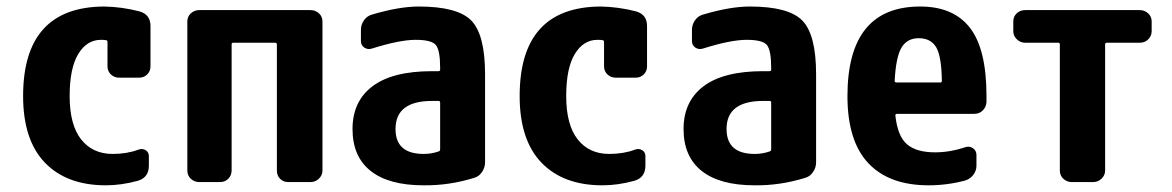

<svg xmlns="http://www.w3.org/2000/svg" viewBox="-20 -550 3540 580"><path d="M401.4 -515.6Q435.5 -505.9 434.6 -469.7V-349.6Q434.6 -335 424.8 -325.2Q415 -315.4 400.4 -315.4H339.8Q325.2 -315.4 314.9 -325.2Q304.7 -335 304.7 -349.6V-422.9Q304.7 -428.7 299.8 -428.7Q294.9 -429.7 285.2 -429.7Q242.2 -429.7 216.3 -386.7Q190.4 -343.8 190.4 -259.8Q190.4 -172.9 225.1 -128.9Q259.8 -85 320.3 -85Q363.3 -85 397.5 -97.7Q409.2 -102.5 419.4 -96.7Q429.7 -90.8 429.7 -78.1V-49.8Q429.7 -13.7 396.5 -3.9Q346.7 9.8 299.8 9.8Q181.6 9.8 115.7 -58.6Q49.8 -127 49.8 -259.8Q49.8 -529.3 294.9 -530.3Q348.6 -529.3 401.4 -515.6Z M918 -519.5Q932.6 -519.5 943.4 -509.8Q954.1 -500 954.1 -485.4V-35.2Q954.1 -20.5 943.4 -10.3Q932.6 0 918 0H850.6Q835.9 0 826.2 -9.8Q816.4 -19.5 816.4 -35.2V-416Q816.4 -420.9 810.5 -420.9H684.6Q679.7 -420.9 679.7 -416V-35.2Q679.7 -20.5 669.9 -10.3Q660.2 0 644.5 0H582Q567.4 0 556.6 -9.8Q545.9 -19.5 545.9 -35.2V-485.4Q545.9 -500 556.6 -509.8Q567.4 -519.5 582 -519.5Z M1309.6 -99.6V-240.2Q1309.6 -245.1 1304.7 -245.1H1285.2Q1174.8 -245.1 1174.8 -160.2Q1174.8 -85 1259.8 -85Q1284.2 -85 1305.7 -92.8Q1309.6 -93.8 1309.6 -99.6ZM1245.1 -530.3Q1362.3 -530.3 1403.8 -487.8Q1445.3 -445.3 1445.3 -325.2V-59.6Q1445.3 -43.9 1436 -30.3Q1426.8 -16.6 1412.1 -12.7Q1336.9 10.7 1259.8 9.8Q1154.3 9.8 1099.6 -33.7Q1044.9 -77.1 1044.9 -160.2Q1044.9 -244.1 1105.5 -289.6Q1166 -335 1285.2 -335H1304.7Q1309.6 -335 1309.6 -339.8V-344.7Q1309.6 -396.5 1297.4 -413.1Q1285.2 -429.7 1235.4 -429.7Q1187.5 -429.7 1103.5 -403.3Q1090.8 -399.4 1080.6 -406.2Q1070.3 -413.1 1070.3 -425.8V-460Q1070.3 -475.6 1079.6 -488.8Q1088.9 -502 1103.5 -505.9Q1185.5 -530.3 1245.1 -530.3Z M1901.4 -515.6Q1935.5 -505.9 1934.6 -469.7V-349.6Q1934.6 -335 1924.8 -325.2Q1915 -315.4 1900.4 -315.4H1839.8Q1825.2 -315.4 1814.9 -325.2Q1804.7 -335 1804.7 -349.6V-422.9Q1804.7 -428.7 1799.8 -428.7Q1794.9 -429.7 1785.2 -429.7Q1742.2 -429.7 1716.3 -386.7Q1690.4 -343.8 1690.4 -259.8Q1690.4 -172.9 1725.1 -128.9Q1759.8 -85 1820.3 -85Q1863.3 -85 1897.5 -97.7Q1909.2 -102.5 1919.4 -96.7Q1929.7 -90.8 1929.7 -78.1V-49.8Q1929.7 -13.7 1896.5 -3.9Q1846.7 9.8 1799.8 9.8Q1681.6 9.8 1615.7 -58.6Q1549.8 -127 1549.8 -259.8Q1549.8 -529.3 1794.9 -530.3Q1848.6 -529.3 1901.4 -515.6Z M2309.6 -99.6V-240.2Q2309.6 -245.1 2304.7 -245.1H2285.2Q2174.8 -245.1 2174.8 -160.2Q2174.8 -85 2259.8 -85Q2284.2 -85 2305.7 -92.8Q2309.6 -93.8 2309.6 -99.6ZM2245.1 -530.3Q2362.3 -530.3 2403.8 -487.8Q2445.3 -445.3 2445.3 -325.2V-59.6Q2445.3 -43.9 2436 -30.3Q2426.8 -16.6 2412.1 -12.7Q2336.9 10.7 2259.8 9.8Q2154.3 9.8 2099.6 -33.7Q2044.9 -77.1 2044.9 -160.2Q2044.9 -244.1 2105.5 -289.6Q2166 -335 2285.2 -335H2304.7Q2309.6 -335 2309.6 -339.8V-344.7Q2309.6 -396.5 2297.4 -413.1Q2285.2 -429.7 2235.4 -429.7Q2187.5 -429.7 2103.5 -403.3Q2090.8 -399.4 2080.6 -406.2Q2070.3 -413.1 2070.3 -425.8V-460Q2070.3 -475.6 2079.6 -488.8Q2088.9 -502 2103.5 -505.9Q2185.5 -530.3 2245.1 -530.3Z M2820.3 -300.8Q2825.2 -300.8 2825.2 -305.7Q2824.2 -379.9 2808.1 -407.2Q2792 -434.6 2754.9 -434.6Q2720.7 -434.6 2703.6 -406.7Q2686.5 -378.9 2682.6 -305.7Q2682.6 -300.8 2688.5 -300.8ZM2759.8 -530.3Q2860.4 -530.3 2910.2 -465.8Q2960 -401.4 2960 -259.8V-241.2Q2959 -226.6 2948.7 -216.3Q2938.5 -206.1 2922.9 -206.1H2690.4Q2685.5 -206.1 2684.6 -202.1Q2691.4 -138.7 2719.7 -114.3Q2748 -89.8 2804.7 -89.8Q2849.6 -89.8 2896.5 -105.5Q2909.2 -109.4 2919.4 -102.1Q2929.7 -94.7 2929.7 -82V-49.8Q2929.7 -34.2 2920.4 -22Q2911.1 -9.8 2896.5 -4.9Q2841.8 9.8 2785.2 9.8Q2666 9.8 2603 -57.1Q2540 -124 2540 -259.8Q2540 -530.3 2759.8 -530.3Z M3422.9 -519.5Q3437.5 -519.5 3448.2 -509.8Q3459 -500 3459 -485.4V-456.1Q3459 -441.4 3448.7 -431.2Q3438.5 -420.9 3422.9 -420.9H3323.2Q3318.4 -420.9 3318.4 -416V-35.2Q3318.4 -20.5 3307.6 -10.3Q3296.9 0 3282.2 0H3217.8Q3203.1 0 3192.4 -9.8Q3181.6 -19.5 3181.6 -35.2V-416Q3181.6 -420.9 3176.8 -420.9H3077.1Q3062.5 -420.9 3051.8 -431.2Q3041 -441.4 3041 -456.1V-485.4Q3041 -500 3051.3 -509.8Q3061.5 -519.5 3077.1 -519.5Z"/></svg>

Font: Rounded-L Mgen+ 1mn bold
Style: Bold
Weight: 700
Designer: [Source Han Sans]
Ryoko NISHIZUKA  (kana & ideographs); Paul D. Hunt (Latin, Greek & Cyrillic); Wenlong ZHANG  (bopomofo
Version: Version 1.059.20150602